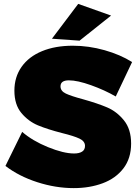

<svg xmlns="http://www.w3.org/2000/svg" viewBox="-20 -954 703 987"><path d="M334 -541Q291 -541 291 -510Q291 -486 318.5 -473Q346 -460 406 -444Q481 -423 530.5 -402Q580 -381 617 -335.5Q654 -290 654 -216Q654 -140 614.5 -88.5Q575 -37 508 -12Q441 13 359 13Q266 13 171.5 -17.5Q77 -48 8 -101L94 -276Q147 -230 227 -197.5Q307 -165 361 -165Q387 -165 402 -174.5Q417 -184 417 -204Q417 -228 388.5 -241.5Q360 -255 299 -270Q225 -289 175.5 -309.5Q126 -330 90 -373Q54 -416 54 -488Q54 -558 91 -610.5Q128 -663 196 -691Q264 -719 354 -719Q436 -719 517.5 -696Q599 -673 659 -635L575 -458Q518 -491 448 -516Q378 -541 334 -541ZM382 -934 551 -874 389 -745 247 -755Z"/></svg>

Font: Argentum Sans Black
Style: Regular
Weight: 900
Designer: Julieta Ulanovsky (Modified by Cristiano Sobral)
Foundry: Julieta Ulanovsky
Version: Version 1.000; ttfautohint (v1.5.65-e2d9)